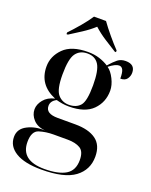

<svg xmlns="http://www.w3.org/2000/svg" viewBox="-180 -859 932 1188"><g transform="rotate(20 286.5 -265.5)"><path d="M531 46Q531 -30 482.5 -65Q434 -100 346 -100H230Q151 -100 151 -151Q151 -184 187 -202Q205 -197 225.5 -193.5Q246 -190 270 -190Q376 -190 427 -241.5Q478 -293 478 -369Q478 -405 458 -445Q438 -485 412 -503Q453 -535 477 -535Q494 -535 502.5 -518.5Q511 -502 511 -461Q542 -461 555 -479.5Q568 -498 568 -520Q568 -575 506 -575Q475 -575 454 -558.5Q433 -542 404 -509Q378 -526 344 -537Q310 -548 268 -548Q160 -548 108 -496Q56 -444 56 -376Q56 -256 174 -207Q127 -196 102 -165Q77 -134 77 -102Q77 -65 104.5 -35Q132 -5 183 0Q120 -4 68 22.5Q16 49 16 102Q16 164 74.5 199.5Q133 235 243 235Q394 235 462.5 184Q531 133 531 46ZM266 -200Q222 -200 194 -232.5Q166 -265 166 -363Q166 -466 192 -502Q218 -538 268 -538Q318 -538 342.5 -500.5Q367 -463 367 -364Q367 -260 341 -230Q315 -200 266 -200ZM260 225Q105 225 105 103Q105 32 148 18.5Q191 5 241 5H334Q386 5 417 23.5Q448 42 448 99Q448 167 400 196Q352 225 260 225ZM104 -606H113Q148 -628 190.5 -655.5Q233 -683 267 -714Q301 -683 343.5 -655.5Q386 -628 422 -606H430V-617Q401 -647 365.5 -689.5Q330 -732 306 -766H227Q205 -732 169 -689.5Q133 -647 104 -617Z"/></g></svg>

Font: Noto Serif Display Semi
Style: Regular
Weight: 600
Designer: Monotype Design Team
Foundry: Monotype Imaging Inc.
Version: Version 1.900